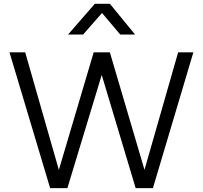

<svg xmlns="http://www.w3.org/2000/svg" viewBox="-20 -970 1046 990"><path d="M238.5 0 29 -700H110L283.5 -94L463 -700H546.5L725 -94.5L898.5 -700H977L768.5 0H679.5L504.5 -583.5L327.5 0ZM331 -792 469 -950.5H546.5L676.5 -792H600L506 -903L408.5 -792Z"/></svg>

Font: Geologica ExtraLight
Style: Regular
Weight: 200
Designer: Sindre Bremnes, Frode Helland
Foundry: Monokrom Skriftforlag AS
Version: Version 1.010; ttfautohint (v1.8.4.7-5d5b);gftools[0.9.28]